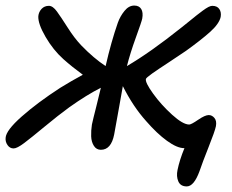

<svg xmlns="http://www.w3.org/2000/svg" viewBox="-30 -562 836 691"><path d="M19 -27.8Q5.4 -27.8 -2.9 -39.8Q-11.2 -51.8 -9.8 -65.9Q-8.3 -92.8 48.3 -142.8Q105 -192.9 187 -246.1Q226.6 -270.5 268.1 -293Q230 -320.8 198.2 -349.1Q161.6 -381.8 134 -429.2Q106.4 -476.6 107.9 -503.9Q109.4 -519 119.6 -530Q129.9 -541 146 -541Q160.2 -541 175 -520.5Q189.9 -500 214.1 -461.9Q238.3 -423.8 263.2 -397.9Q307.6 -352.1 350.1 -324.2Q370.1 -411.6 394 -480Q402.3 -503.4 418 -522.7Q433.6 -542 453.1 -542Q470.7 -542 478.3 -529.5Q485.8 -517.1 481.9 -495.1Q480 -484.9 459.2 -427.7Q438.5 -370.6 426.8 -324.2Q511.7 -374 623 -462.9Q633.3 -470.7 650.4 -484.9Q667.5 -499 677.5 -506.8Q687.5 -514.6 699.7 -523.7Q711.9 -532.7 720.2 -536.9Q728.5 -541 733.9 -541Q751.5 -541 759.3 -529.5Q767.1 -518.1 764.2 -501Q758.8 -476.6 726.6 -447.5Q694.3 -418.5 639.2 -378.9Q618.2 -364.3 578.9 -338.6Q539.6 -313 517.8 -297.6Q496.1 -282.2 495.1 -277.8Q492.2 -265.1 521 -225.1Q549.8 -185.1 589.1 -149.4Q628.4 -113.8 650.9 -113.8Q658.2 -113.8 683.1 -130.9Q708 -147.9 721.2 -147.9Q732.9 -147.9 741.7 -137.5Q750.5 -127 747.1 -107.9Q743.2 -88.9 720.9 -33.2Q698.7 22.5 688 54.2Q668 108.9 642.1 108.9Q619.6 108.9 611.8 90.8Q604 72.8 608.9 49.8Q616.2 13.7 633.8 -28.8H632.8Q607.4 -28.8 571 -55.2Q534.7 -81.5 496.1 -126Q448.7 -178.7 412.1 -252Q409.7 -239.7 397.2 -168.2Q384.8 -96.7 380.9 -78.1Q370.1 -22.9 333 -22.9Q316.9 -22.9 307.9 -37.1Q298.8 -51.3 298.1 -71.5Q297.4 -91.8 300.8 -113.8Q305.2 -134.3 316.4 -178Q327.6 -221.7 333 -246.1Q283.2 -221.2 219.2 -175.8Q179.7 -147 131.1 -106.7Q82.5 -66.4 56.9 -47.1Q31.2 -27.8 19 -27.8Z"/></svg>

Font: Shantell Sans Bouncy
Style: Italic
Weight: 400
Italic angle: -11.31°
Designer: Stephen Nixon, Anya Danilova, Shantell Martin
Foundry: Arrow Type
Version: Version 1.006;[9816181b4]